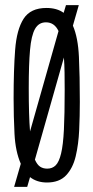

<svg xmlns="http://www.w3.org/2000/svg" viewBox="-20 -704 364 748"><path d="M35 24 61 -66Q40 -114 36.5 -182.5Q33 -251 33 -320Q33 -431 39 -510Q45 -589 72 -631Q99 -673 161 -673Q202 -673 228 -654L237 -684H287L264 -604Q284 -558 287.5 -482.5Q291 -407 291 -307Q291 -253 288.5 -197.5Q286 -142 275 -95.5Q264 -49 237.5 -21Q211 7 163 7Q124 7 97 -14L86 24ZM92 -360Q92 -254 97 -192L208 -583Q192 -617 159 -617Q131 -617 116.5 -591.5Q102 -566 97 -509.5Q92 -453 92 -360ZM164 -47Q184 -47 197 -60Q210 -73 218 -106Q226 -139 229 -199Q232 -259 232 -354Q232 -389 231.5 -421Q231 -453 229 -480L116 -82Q125 -62 136.5 -54.5Q148 -47 164 -47Z"/></svg>

Font: Bricolage Grotesque 48pt Condensed ExtraLight
Style: Regular
Weight: 200
Width: 3
Designer: Mathieu Triay
Foundry: Atelier Triay
Version: Version 1.000; ttfautohint (v1.8.4.7-5d5b);gftools[0.9.32]